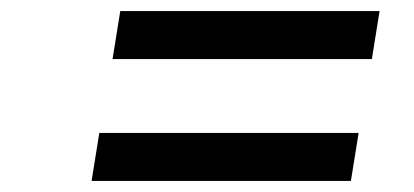

<svg xmlns="http://www.w3.org/2000/svg" viewBox="-20 -484 750 348"><path d="M198 -464H668L654 -377H184ZM160 -243H630L616 -156H146Z"/></svg>

Font: Be Vietnam Medium
Style: Italic
Weight: 500
Italic angle: -9.444°
Designer: Gabriel Lam
Foundry: TypeRant
Version: Version 3.000